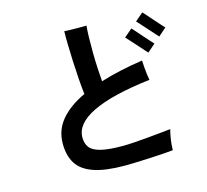

<svg xmlns="http://www.w3.org/2000/svg" viewBox="-120 -963 1240 1149"><g transform="rotate(-15 500.0 -388.5)"><path d="M516 47Q397 47 325 22.5Q253 -2 221.5 -51.5Q190 -101 190 -176Q190 -259 242 -321.5Q294 -384 392 -430Q387 -470 383 -524.5Q379 -579 376.5 -636.5Q374 -694 373 -743.5Q372 -793 373 -824Q391 -823 418 -822Q445 -821 470.5 -821.5Q496 -822 510 -822Q507 -793 506 -749Q505 -705 505.5 -655Q506 -605 508.5 -558Q511 -511 514 -476Q571 -494 637 -508.5Q703 -523 777 -534Q778 -517 779.5 -494Q781 -471 784 -448.5Q787 -426 790 -411Q554 -383 433.5 -325Q313 -267 313 -181Q313 -143 332 -118.5Q351 -94 399.5 -82Q448 -70 536 -70Q564 -70 606 -73Q648 -76 693.5 -80Q739 -84 777 -88Q815 -92 834 -94Q829 -77 824.5 -52Q820 -27 818 -4Q816 19 816 32Q789 35 751 37.5Q713 40 670.5 42Q628 44 587.5 45.5Q547 47 516 47ZM826 -570Q823 -573 807 -591Q791 -609 770.5 -632Q750 -655 734 -672.5Q718 -690 715 -693L765 -736Q768 -733 784 -715Q800 -697 820 -674Q840 -651 856 -633.5Q872 -616 875 -613ZM914 -646Q911 -649 895 -667Q879 -685 858.5 -708Q838 -731 822 -748.5Q806 -766 803 -769L853 -812Q856 -809 872 -791Q888 -773 908 -750Q928 -727 944 -709.5Q960 -692 963 -689Z"/></g></svg>

Font: Zen Kaku Gothic Antique
Style: Bold
Weight: 700
Designer: Yoshimichi Ohira
Foundry: Positype
Version: Version 1.001